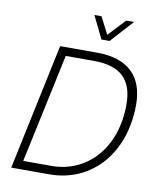

<svg xmlns="http://www.w3.org/2000/svg" viewBox="-97 -988 876 1064"><g transform="rotate(10 340.5 -456.5)"><path d="M409 -786H455L570 -913H526L436 -817L387 -913H347ZM40 0H254C494 0 661 -191 661 -463C661 -622 573 -710 398 -710H190ZM99 -48 230 -662H387C539 -662 608 -595 608 -455C608 -207 457 -48 257 -48Z"/></g></svg>

Font: Geist ExtraLight
Style: Italic
Weight: 200
Italic angle: -12°
Designer: Basement.studio, Andrés Briganti, Mateo Zaragoza
Foundry: Basement.studio, Vercel, Andrés Briganti, Guido Ferreyra, Mateo Zaragoza
Version: Version 1.500